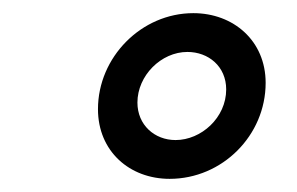

<svg xmlns="http://www.w3.org/2000/svg" viewBox="-20 -783 451 292"><path d="M238 -511C318 -511 384 -577 384 -657C384 -721 335 -763 274 -763C195 -763 129 -696 129 -617C129 -553 177 -511 238 -511ZM247 -570C215 -570 189 -593 189 -627C189 -668 225 -704 265 -704C297 -704 324 -682 324 -647C324 -604 286 -570 247 -570Z"/></svg>

Font: Mohave
Style: Italic
Weight: 400
Italic angle: -8°
Designer: Gumpita Rahayu
Foundry: Tokotype
Version: Version 2.002;PS 002.002;hotconv 1.0.88;makeotf.lib2.5.64775